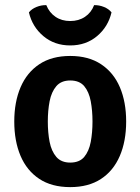

<svg xmlns="http://www.w3.org/2000/svg" viewBox="-20 -734 561 767"><path d="M484 -248.5Q484 -170 458.5 -110.8Q433 -51.5 383.2 -19Q333.5 13.5 260.5 13.5Q186.5 13.5 136.8 -19.5Q87 -52.5 62 -111.5Q37 -170.5 37 -248.5Q37 -326.5 62.2 -385.5Q87.5 -444.5 137.2 -477.5Q187 -510.5 260.5 -510.5Q334 -510.5 384 -477.2Q434 -444 459 -385.2Q484 -326.5 484 -248.5ZM171 -248.5Q171 -204.5 178.2 -167.2Q185.5 -130 205 -107.2Q224.5 -84.5 260.5 -84.5Q297.5 -84.5 316.5 -107.2Q335.5 -130 342.5 -167.2Q349.5 -204.5 349.5 -248.5Q349.5 -292 342.5 -329.5Q335.5 -367 316.5 -389.8Q297.5 -412.5 260.5 -412.5Q224.5 -412.5 205 -389.8Q185.5 -367 178.2 -329.5Q171 -292 171 -248.5ZM425.5 -684.5Q412 -627 367.8 -589.8Q323.5 -552.5 260.5 -552.5Q197.5 -552.5 153.2 -589.8Q109 -627 95.5 -684.5Q106.5 -698.5 125.8 -706.2Q145 -714 165 -713.5Q177 -683.5 201.8 -666.8Q226.5 -650 260.5 -650Q294.5 -650 319.5 -666.8Q344.5 -683.5 356 -713.5Q376 -714 395.2 -706.2Q414.5 -698.5 425.5 -684.5Z"/></svg>

Font: Signika Light SemiBold
Style: Regular
Weight: 600
Version: Version 2.003;gftools[0.9.32]